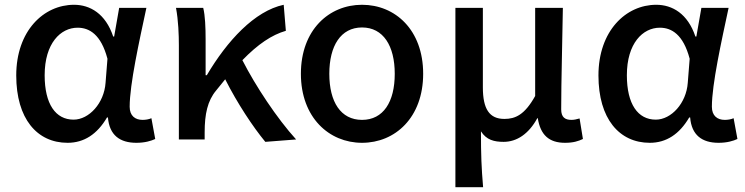

<svg xmlns="http://www.w3.org/2000/svg" viewBox="-20 -584 3120 804"><path d="M263 14C332 14 387 -22 428 -92H432C438 -18 482 14 551 14C587 14 613 6 630 -2L614 -89C603 -84 589 -82 577 -82C546 -82 523 -99 523 -137C523 -231 563 -411 593 -551H479L458 -431H454C422 -527 357 -564 290 -564C163 -564 48 -455 48 -268C48 -87 135 14 263 14ZM288 -83C213 -83 167 -148 167 -269C167 -403 234 -468 305 -468C354 -468 403 -440 430 -338L422 -237C416 -152 353 -83 288 -83Z M1091 10 1220 0C1140 -88 1050 -224 995 -332C1060 -399 1118 -438 1177 -455L1168 -564C1046 -538 931 -413 846 -269H841V-419C841 -469 839 -519 831 -551H717C727 -498 729 -437 729 -394V0H837V-30C837 -106 849 -162 885 -205L923 -252C974 -151 1039 -53 1091 10Z M1496 14C1635 14 1752 -92 1752 -275C1752 -459 1635 -564 1496 -564C1358 -564 1240 -459 1240 -275C1240 -92 1358 14 1496 14ZM1496 -82C1407 -82 1359 -157 1359 -275C1359 -392 1407 -469 1496 -469C1585 -469 1633 -392 1633 -275C1633 -157 1585 -82 1496 -82Z M1887 200H2003C1996 117 1994 66 1994 -34C2017 2 2049 10 2089 10C2144 10 2194 -23 2230 -89H2232C2243 -19 2279 14 2346 14C2381 14 2402 7 2421 -2L2407 -88C2394 -84 2383 -82 2373 -82C2346 -82 2330 -93 2330 -126C2330 -246 2335 -408 2337 -551H2221V-182C2177 -103 2138 -86 2092 -86C2029 -86 2002 -128 2002 -218V-551H1887Z M2701 14C2770 14 2825 -22 2866 -92H2870C2876 -18 2920 14 2989 14C3025 14 3051 6 3068 -2L3052 -89C3041 -84 3027 -82 3015 -82C2984 -82 2961 -99 2961 -137C2961 -231 3001 -411 3031 -551H2917L2896 -431H2892C2860 -527 2795 -564 2728 -564C2601 -564 2486 -455 2486 -268C2486 -87 2573 14 2701 14ZM2726 -83C2651 -83 2605 -148 2605 -269C2605 -403 2672 -468 2743 -468C2792 -468 2841 -440 2868 -338L2860 -237C2854 -152 2791 -83 2726 -83Z"/></svg>

Font: GenYoGothic2 TW M
Style: Regular
Weight: 500
Version: Version 2.100;PS 2.1;hotconv 16.6.51;makeotf.lib2.5.65220 DE